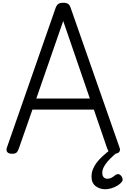

<svg xmlns="http://www.w3.org/2000/svg" viewBox="-20 -1100 917 1391"><path d="M68 14Q42 14 32.5 1.5Q23 -11 30 -31L382 -1040Q390 -1063 402.5 -1071.5Q415 -1080 438 -1080Q462 -1080 474 -1071.5Q486 -1063 493 -1040L846 -31Q854 -11 843 1.5Q832 14 806 14Q784 14 774.5 5.5Q765 -3 757 -23L660 -306H215L116 -23Q109 -3 99.5 5.5Q90 14 68 14ZM243 -386H631L438 -948ZM742 271Q702 271 672.5 248Q643 225 643 180Q643 153 652.5 128Q662 103 679.5 79.5Q697 56 723 32Q749 8 783 -18L845 -19V-10Q822 9 800 29Q778 49 760 69.5Q742 90 731.5 111Q721 132 721 151Q721 174 731.5 184.5Q742 195 758 195Q773 195 786 188.5Q799 182 818 167Q825 162 835 161.5Q845 161 855 171Q865 180 867.5 193Q870 206 865 214Q853 231 831 244.5Q809 258 785.5 264.5Q762 271 742 271Z"/></svg>

Font: Playwrite AR
Style: Regular
Weight: 400
Designer: Veronika Burian, José Scaglione
Foundry: TypeTogether
Version: Version 1.002